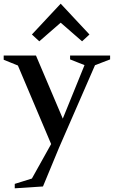

<svg xmlns="http://www.w3.org/2000/svg" viewBox="-61 -801 617 1041"><path d="M19 220V196L131 161L103 183L223 -32V-4L30 -460L48 -441L-41 -477V-500H134L284 -147H275L403 -462L412 -442L319 -479V-500H536V-479L440 -442L460 -461L259 0L172 210ZM152 -577 112 -614 268 -781 424 -614 384 -577 268 -678Z"/></svg>

Font: Wittgenstein Medium
Style: Regular
Weight: 500
Designer: Jörg Drees
Foundry: Jörg Drees
Version: Version 1.500